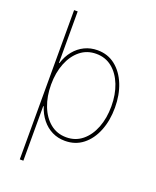

<svg xmlns="http://www.w3.org/2000/svg" viewBox="-167 -825 916 1126"><g transform="rotate(20 290.5 -262.0)"><path d="M307.6 11.7Q263.7 11.7 227.1 -6.3Q190.4 -24.4 163.6 -57.9Q136.7 -91.3 122.1 -136.7H119.1V204.1H96.7V-727.5H119.1V-406.2H122.1Q136.2 -451.7 163.3 -484.9Q190.4 -518.1 227.3 -535.9Q264.2 -553.7 307.6 -553.7Q371.6 -553.7 418.7 -516.6Q465.8 -479.5 491.7 -415.5Q517.6 -351.6 517.6 -271.5Q517.6 -190.9 491.9 -126.7Q466.3 -62.5 419.2 -25.4Q372.1 11.7 307.6 11.7ZM307.6 -10.7Q365.2 -10.7 407.2 -45.2Q449.2 -79.6 472.2 -138.7Q495.1 -197.8 495.1 -271.5Q495.1 -345.2 472.2 -404.1Q449.2 -462.9 407.2 -497.1Q365.2 -531.2 307.6 -531.2Q250 -531.2 207.8 -497.1Q165.5 -462.9 142.3 -404.1Q119.1 -345.2 119.1 -271.5Q119.1 -197.8 142.1 -138.7Q165 -79.6 207.3 -45.2Q249.5 -10.7 307.6 -10.7Z"/></g></svg>

Font: Inter Tight Thin
Style: Regular
Weight: 250
Designer: Rasmus Andersson
Foundry: rsms
Version: Version 3.004